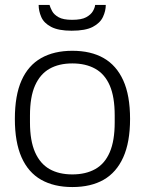

<svg xmlns="http://www.w3.org/2000/svg" viewBox="-20 -743 584 775"><path d="M272 12Q198 12 146 -17.5Q94 -47 67 -108Q40 -169 40 -263Q40 -358 67 -418.5Q94 -479 146 -508.5Q198 -538 272 -538Q347 -538 398.5 -508.5Q450 -479 477.5 -418.5Q505 -358 505 -263Q505 -169 477.5 -108Q450 -47 398.5 -17.5Q347 12 272 12ZM272 -39Q326 -39 364.5 -60.5Q403 -82 423 -128.5Q443 -175 443 -249V-277Q443 -352 423 -398Q403 -444 364.5 -465.5Q326 -487 272 -487Q218 -487 180 -465.5Q142 -444 121.5 -398Q101 -352 101 -277V-249Q101 -175 121.5 -128.5Q142 -82 180 -60.5Q218 -39 272 -39ZM269 -619Q216 -619 186.5 -634.5Q157 -650 146.5 -674.5Q136 -699 136 -723H180Q183 -712 190.5 -698Q198 -684 216.5 -673.5Q235 -663 271 -663Q309 -663 328 -673.5Q347 -684 355 -698Q363 -712 364 -723H407Q407 -699 395.5 -674.5Q384 -650 354.5 -634.5Q325 -619 269 -619Z"/></svg>

Font: Archivo SemiBold ExtraLight
Style: Regular
Weight: 250
Version: Version 2.001